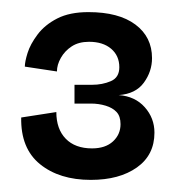

<svg xmlns="http://www.w3.org/2000/svg" viewBox="-20 -699 290 317"><path d="M130 -402Q78 -402 46 -428Q14 -454 15 -505L73 -514Q73 -486 88.5 -470Q104 -454 132 -454Q154 -454 166.5 -465.5Q179 -477 179 -494Q179 -507 172.5 -514Q166 -521 154.5 -524.5Q143 -528 130 -528H103V-559H132Q149 -559 163 -565Q177 -571 177 -588Q177 -607 163.5 -618.5Q150 -630 127 -630Q110 -630 98.5 -622.5Q87 -615 80.5 -603.5Q74 -592 74 -581L21 -589Q21 -597 25.5 -611.5Q30 -626 42 -642Q54 -658 74.5 -668.5Q95 -679 126 -679Q176 -679 203.5 -658.5Q231 -638 231 -603Q231 -581 217.5 -562.5Q204 -544 176 -542Q203 -540 219 -522Q235 -504 235 -480Q235 -443 206 -422.5Q177 -402 130 -402Z"/></svg>

Font: Darker Grotesque Light ExtraBold
Style: Regular
Weight: 800
Version: Version 1.000;gftools[0.9.28]